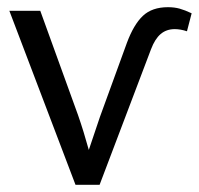

<svg xmlns="http://www.w3.org/2000/svg" viewBox="-20 -514 553 534"><path d="M6 -484H92L197 -194Q213 -148 227 -97L258 -189L333 -395Q352 -446 377.5 -470Q403 -494 447 -494Q465 -494 479.5 -490Q494 -486 513 -477L500 -427Q482 -433 466 -433Q443 -433 427 -419.5Q411 -406 400 -377L257 0H190Z"/></svg>

Font: Play
Style: Regular
Weight: 400
Designer: Jonas Hecksher (Cyrillic expansion: Cyreal)
Foundry: Jonas Hecksher, Playtype, e-types AS
Version: Version 2.101; ttfautohint (v1.5.65-e2d9)